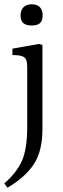

<svg xmlns="http://www.w3.org/2000/svg" viewBox="-28 -666 295 896"><path d="M171 -594Q171 -569 158.5 -558Q146 -547 120 -547Q94 -547 81 -558Q68 -569 68 -594Q68 -618 81.5 -632Q95 -646 120 -646Q145 -646 158 -632.5Q171 -619 171 -594ZM170 -456V-63Q170 39 130 100Q90 161 7 210L-8 190Q50 140 74.5 84Q99 28 99 -72V-349Q99 -375 94 -387Q89 -399 74.5 -404Q60 -409 30 -409V-439L154 -461Z"/></svg>

Font: Gupter
Style: Regular
Weight: 400
Designer: Octavio Pardo
Version: Version 1.000